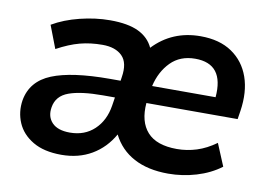

<svg xmlns="http://www.w3.org/2000/svg" viewBox="-62 -610 996 715"><g transform="rotate(10 436.0 -252.5)"><path d="M208 10Q142 10 100 -15Q58 -40 41 -80Q24 -120 31 -165Q44 -239 119 -269.5Q194 -300 338 -300H378L380 -314Q389 -369 363.5 -394.5Q338 -420 289 -420Q243 -420 203.5 -409.5Q164 -399 118 -374L85 -460Q129 -486 187.5 -500.5Q246 -515 301 -515Q369 -515 408.5 -496Q448 -477 465 -440Q536 -515 643 -515Q715 -515 762 -483Q809 -451 828.5 -395.5Q848 -340 837 -267L832 -235H487Q481 -164 516 -125Q551 -86 628 -86Q666 -86 702.5 -97.5Q739 -109 775 -135L810 -51Q770 -21 718 -5.5Q666 10 612 10Q535 10 482 -18.5Q429 -47 402 -101Q372 -48 322.5 -19Q273 10 208 10ZM638 -429Q581 -429 545.5 -393Q510 -357 497 -301H737Q748 -429 638 -429ZM225 -77Q281 -77 317.5 -111.5Q354 -146 363 -203L368 -235H323Q240 -235 194.5 -218.5Q149 -202 142 -158Q136 -122 157.5 -99.5Q179 -77 225 -77Z"/></g></svg>

Font: Mulish
Style: Bold Italic
Weight: 700
Italic angle: -9°
Designer: Vernon Adams
Foundry: Vernon Adams
Version: Version 3.603; ttfautohint (v1.8.3)